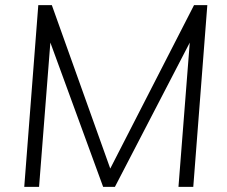

<svg xmlns="http://www.w3.org/2000/svg" viewBox="-20 -732 888 752"><path d="M75 0 130 -712H183L425 -35H393L740 -712H792L737 0H679L729 -639L760 -636L430 0H384L151 -637L183 -639L133 0Z"/></svg>

Font: Muli Light
Style: Italic
Weight: 300
Italic angle: -4.541°
Designer: Vernon Adams
Foundry: Vernon Adams
Version: Version 2.100; ttfautohint (v1.8.1.43-b0c9)